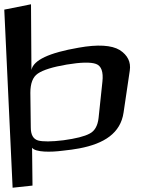

<svg xmlns="http://www.w3.org/2000/svg" viewBox="-86 -693 685 898"><path d="M375 -141C371 -105 357 -80 333 -68C309 -55 269 -45 211 -37C154 -30 114 -30 92 -36C69 -43 58 -63 58 -97L56 -259C56 -302 67 -333 91 -349C116 -366 161 -380 226 -391C292 -402 338 -403 363 -394C388 -385 398 -357 393 -311ZM206 12C237 9 263 5 285 1C401 -21 478 -70 492 -167L521 -363C527 -403 511 -435 474 -459C436 -482 371 -486 282 -470C143 -446 71 -412 61 -366L59 -673L-66 -648L-27 185L66 175L64 -2C80 20 153 19 206 12Z"/></svg>

Font: Gamestation Warped
Style: Regular
Weight: 400
Designer: Jonas Hecksher
Foundry: Jonas Hecksher, Playtypeª, e-types AS
Version: Version 1.003